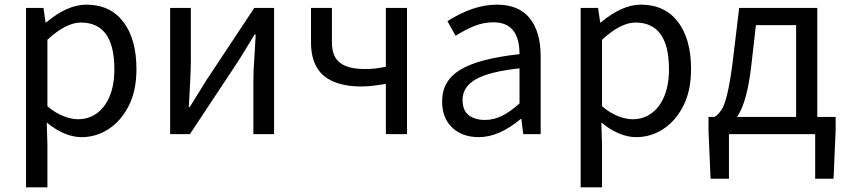

<svg xmlns="http://www.w3.org/2000/svg" viewBox="-20 -577 3640 826"><path d="M92 -543H167L176 -480H178Q270 -557 351 -557Q454 -557 510.5 -483Q567 -409 567 -280Q567 -187 534 -122Q501 -57 447.5 -22Q394 13 331 13Q258 13 181 -50L184 45V229H92ZM472 -279Q472 -480 328 -480Q264 -480 184 -406V-120Q218 -91 252.5 -77.5Q287 -64 316 -64Q361 -64 396.5 -89.5Q432 -115 452 -163.5Q472 -212 472 -279Z M712 -543H801V-316Q801 -279 798 -223Q795 -167 794 -147L792 -116H796L868 -232L1074 -543H1159V0H1070V-227Q1070 -276 1074 -323L1080 -428H1075Q1026 -347 1003 -311L797 0H712Z M1619 -213Q1573 -205 1533 -205Q1466 -205 1417 -225Q1318 -265 1318 -394V-543H1408V-394Q1408 -334 1442.5 -307Q1477 -280 1552 -280Q1596 -280 1640 -290V-543H1731V0H1640V-216Z M1882 -141Q1882 -230 1961 -277.5Q2040 -325 2215 -344Q2215 -481 2103 -481Q2060 -481 2020.5 -465Q1981 -449 1940 -423L1905 -486Q2016 -557 2118 -557Q2212 -557 2259 -498.5Q2306 -440 2306 -334V0H2231L2223 -65H2220Q2127 13 2040 13Q1969 13 1925.5 -28Q1882 -69 1882 -141ZM2215 -132V-283Q2086 -269 2028 -236.5Q1970 -204 1970 -147Q1970 -102 1996.5 -81.5Q2023 -61 2066 -61Q2104 -61 2139.5 -78.5Q2175 -96 2215 -132Z M2478 -543H2553L2562 -480H2564Q2656 -557 2737 -557Q2840 -557 2896.5 -483Q2953 -409 2953 -280Q2953 -187 2920 -122Q2887 -57 2833.5 -22Q2780 13 2717 13Q2644 13 2567 -50L2570 45V229H2478ZM2858 -279Q2858 -480 2714 -480Q2650 -480 2570 -406V-120Q2604 -91 2638.5 -77.5Q2673 -64 2702 -64Q2747 -64 2782.5 -89.5Q2818 -115 2838 -163.5Q2858 -212 2858 -279Z M3116 192H3037L3028 -17V-74H3575V-17L3566 192H3487V0H3116ZM3405 -469H3232L3211 -285Q3194 -144 3156 -82Q3124 -30 3076 -21L3054 -74Q3068 -82 3083 -103Q3110 -141 3131 -302L3160 -543H3496V-28H3405Z"/></svg>

Font: Merged Yaku Han JP
Style: Regular
Weight: 400
Designer: Ryoko NISHIZUKA 西塚涼子 (kana, bopomofo & ideographs); Paul D. Hunt (Latin, Greek & Cyrillic); Sandoll Communications 산돌커뮤니
Foundry: Adobe
Version: Version 2.004